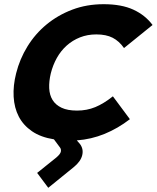

<svg xmlns="http://www.w3.org/2000/svg" viewBox="-20 -660 747 915"><path d="M599 -92Q542 -48 478.5 -22Q415 4 346 9L360 25Q379 49 372 79Q365 109 332 136L210 235L157 164L248 91Q268 74 270 62.5Q272 51 266 43L237 4Q174 -6 132.5 -34.5Q91 -63 69.5 -104.5Q48 -146 45 -199Q42 -252 57 -311Q74 -379 111 -439Q148 -499 202 -543.5Q256 -588 324.5 -614Q393 -640 474 -640Q559 -640 615.5 -614Q672 -588 707 -541L571 -431Q548 -464 517 -480Q486 -496 439 -496Q397 -496 361.5 -482Q326 -468 298 -443Q270 -418 251 -384Q232 -350 222 -310Q213 -272 214.5 -239.5Q216 -207 230.5 -183.5Q245 -160 273.5 -146.5Q302 -133 347 -133Q394 -133 434 -149.5Q474 -166 518 -201Z"/></svg>

Font: TypoPRO Sinkin Sans
Style: 700 Bold Italic
Weight: 700
Italic angle: -112°
Designer: Keith Bates
Foundry: K-Type
Version: Sinkin Sans (version 1.0)  by Keith Bates   •   © 2014   www